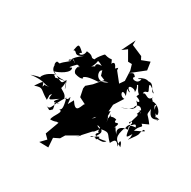

<svg xmlns="http://www.w3.org/2000/svg" viewBox="-237 -1132 1540 1546"><g transform="rotate(30 532.5 -359.0)"><path d="M715 -217C709 -292 664 -289 700 -246C690 -240 702 -253 698 -315C602 -231 653 -224 595 -187L684 -288L690 -368L680 -353L745 -455C695 -451 682 -532 744 -480C707 -580 733 -514 758 -523C682 -569 778 -578 791 -543C795 -605 760 -603 786 -606C809 -570 813 -527 896 -530C818 -560 873 -540 881 -538C856 -606 827 -547 819 -521C888 -500 853 -478 832 -492C896 -445 839 -398 751 -383C831 -390 833 -429 845 -429C849 -477 911 -478 914 -415C896 -441 962 -488 887 -426C919 -468 893 -393 890 -401C918 -402 896 -381 880 -303C854 -314 911 -346 892 -298C902 -290 925 -347 939 -301C842 -295 919 -250 882 -253C879 -259 786 -234 834 -174C793 -210 803 -237 788 -210C833 -308 757 -214 772 -278C721 -293 725 -256 710 -297C721 -243 703 -231 654 -283L616 -206L711 -252ZM530 -505 467 -430 419 -388 415 -362 430 -289 493 -257 486 -256C466 -211 455 -157 399 -242C357 -166 377 -186 365 -242C335 -205 346 -190 366 -253C329 -212 394 -242 324 -217C314 -257 275 -259 244 -291C237 -270 268 -236 269 -338C296 -262 304 -262 266 -354C240 -310 255 -302 145 -364C179 -373 275 -419 255 -462C222 -444 232 -457 278 -504C328 -504 283 -471 302 -509C287 -485 274 -454 302 -432C369 -410 385 -436 367 -437C380 -451 402 -464 495 -469C516 -496 563 -505 568 -506C493 -449 444 -520 467 -564C431 -516 505 -594 486 -586C457 -539 515 -584 475 -568L489 -522ZM558 -629C523 -709 507 -621 511 -653C488 -704 512 -662 432 -686C428 -688 369 -615 380 -608C400 -593 380 -638 455 -593C370 -600 426 -523 429 -573C339 -531 401 -528 409 -619C319 -591 381 -630 292 -636C289 -570 218 -580 264 -606C203 -665 206 -648 194 -588C226 -608 211 -536 296 -596C191 -518 208 -497 252 -511C198 -531 238 -530 254 -507C188 -533 194 -478 213 -506C243 -513 168 -470 149 -438C198 -436 111 -447 125 -444C98 -404 165 -371 123 -410C121 -378 132 -334 261 -341C126 -316 143 -320 179 -313C161 -365 171 -300 159 -349C173 -347 107 -333 76 -283C56 -247 110 -286 -8 -245C121 -264 127 -227 173 -237C95 -216 146 -262 125 -211C111 -255 115 -262 62 -184C141 -210 117 -188 208 -136C211 -185 199 -171 221 -198C206 -115 244 -166 293 -194C221 -120 308 -162 314 -160C252 -130 280 -175 289 -94C256 -60 277 -78 212 -100C280 -72 250 -96 335 -231C359 -145 354 -122 328 -120C387 -124 311 -55 310 -13C416 -14 364 -74 377 -55C351 -75 371 -51 317 -21L382 -23L336 103L372 139L325 188L410 190L404 104L455 79L480 38L593 -27L559 6L653 -98L665 -105L699 -148C671 -146 641 -178 693 -155C685 -78 730 -147 697 -110C661 -78 728 -68 790 -88C768 -41 675 -90 658 -53C679 -55 757 -131 711 -58C666 -81 747 -114 706 -150C786 -164 763 -142 821 -89C842 -132 855 -144 890 -95C872 -160 897 -156 911 -101C849 -135 830 -157 866 -255C875 -197 856 -281 891 -297C909 -181 908 -184 943 -242C942 -178 940 -218 934 -184C1017 -296 973 -250 1003 -316C1061 -319 940 -278 939 -268C957 -338 1000 -324 965 -351C1022 -377 1032 -381 1021 -377C962 -460 962 -415 971 -492C986 -452 1004 -406 1073 -451C1022 -462 1030 -448 1065 -439C1064 -433 1027 -429 1057 -434C1066 -470 1006 -443 1035 -438C1045 -480 953 -522 994 -543C988 -531 998 -478 1038 -472C1052 -489 1010 -554 951 -551C939 -590 878 -533 906 -525C964 -603 926 -537 940 -582C907 -519 872 -602 850 -562C852 -615 904 -572 874 -625C842 -687 899 -639 928 -611C896 -606 899 -685 842 -674C792 -696 720 -624 785 -661C780 -600 694 -627 730 -649C706 -682 699 -666 669 -650L789 -745L778 -820L705 -792L690 -821L587 -865L588 -908L527 -783L571 -816L621 -729L657 -728L672 -677L676 -582L647 -540L580 -624L577 -647Z"/></g></svg>

Font: Hussar Lance
Style: Italic
Weight: 700
Foundry: Cannot Into Space Fonts, PlusOne Fonts
Version: Version 2.27